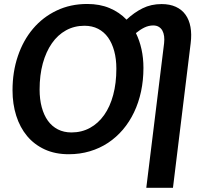

<svg xmlns="http://www.w3.org/2000/svg" viewBox="-20 -750 1000 943"><path d="M829.5 172.5 916.5 -538C920.2 -567.3 919.8 -593.8 915.5 -617.5C911.2 -641.2 903 -661.3 891 -678C879 -694.7 863.2 -707.5 843.5 -716.5C823.8 -725.5 800.5 -730 773.5 -730C739.2 -730 708.1 -723.1 680.2 -709.2C652.4 -695.4 626.2 -676.8 601.5 -653.5C578.2 -677.8 550.4 -696.8 518.2 -710.2C486.1 -723.8 449.5 -730.5 408.5 -730.5C353.5 -730.5 303.4 -719.8 258.2 -698.2C213.1 -676.8 174.4 -647 142.2 -609C110.1 -571 85.2 -526.2 67.8 -474.5C50.2 -422.8 41.5 -366.8 41.5 -306.5C41.5 -261.5 47.6 -219.8 59.8 -181.5C71.9 -143.2 89.7 -110 113 -82C136.3 -54 165.2 -32.1 199.5 -16.2C233.8 -0.4 273.2 7.5 317.5 7.5C354.2 7.5 388.8 2.7 421.2 -7C453.8 -16.7 483.6 -30.5 510.8 -48.5C537.9 -66.5 562.2 -88.2 583.8 -113.5C605.2 -138.8 623.5 -167.2 638.5 -198.8C653.5 -230.2 664.9 -264.3 672.8 -301C680.6 -337.7 684.5 -376.2 684.5 -416.5C684.5 -448.8 681.3 -479.3 675 -508C668.7 -536.7 659.5 -563.2 647.5 -587.5C661.2 -598.8 675.1 -607.9 689.2 -614.8C703.4 -621.6 717.8 -625 732.5 -625C743.2 -625 752.2 -622.8 759.8 -618.2C767.2 -613.8 773.2 -607.6 777.5 -599.8C781.8 -591.9 784.6 -582.8 786 -572.2C787.3 -561.8 787.3 -550.3 786 -538L698.5 172.5ZM331 -99.5C306 -99.5 283.8 -104.5 264.2 -114.5C244.8 -124.5 228.4 -138.7 215.2 -157C202.1 -175.3 192 -197.5 185 -223.5C178 -249.5 174.5 -278.5 174.5 -310.5C174.5 -357.5 179.8 -400.2 190.2 -438.5C200.8 -476.8 215.6 -509.8 234.8 -537.2C253.9 -564.8 277.1 -586 304.2 -601C331.4 -616 361.7 -623.5 395 -623.5C420 -623.5 442.2 -618.5 461.8 -608.5C481.2 -598.5 497.6 -584.2 510.8 -565.8C523.9 -547.2 534 -525.1 541 -499.2C548 -473.4 551.5 -444.5 551.5 -412.5C551.5 -365.2 546.3 -322.2 536 -283.8C525.7 -245.2 510.8 -212.3 491.5 -185C472.2 -157.7 448.9 -136.6 421.8 -121.8C394.6 -106.9 364.3 -99.5 331 -99.5Z"/></svg>

Font: Lato
Style: Bold Italic
Weight: 700
Italic angle: -7°
Designer: Lukasz Dziedzic
Foundry: tyPoland Lukasz Dziedzic
Version: Version 2.007; 2014-02-27